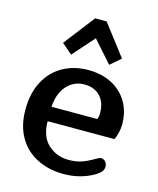

<svg xmlns="http://www.w3.org/2000/svg" viewBox="-114 -831 763 925"><g transform="rotate(15 267.0 -368.0)"><path d="M273 -658 178 -551 126 -596 245 -750H302L420 -596L368 -551ZM34 -239Q34 -321 65.5 -380Q97 -439 152.5 -470Q208 -501 279 -501Q345 -501 395.5 -475Q446 -449 474.5 -401Q503 -353 503 -289Q503 -271 498 -249Q493 -227 485 -212H152Q152 -136 194.5 -97Q237 -58 297 -58Q332 -58 358.5 -66.5Q385 -75 418 -94Q422 -96 431.5 -101.5Q441 -107 447 -107Q460 -107 469 -97Q478 -87 478 -72Q478 -58 469 -47Q460 -36 440 -24Q374 14 291 14Q218 14 159.5 -15Q101 -44 67.5 -101Q34 -158 34 -239ZM381 -284Q386 -297 386 -314Q386 -368 357 -398.5Q328 -429 278 -429Q226 -429 191 -390Q156 -351 152 -284Z"/></g></svg>

Font: Maitree Semibold
Style: Regular
Weight: 600
Designer: CadsonDemak Team
Foundry: CadsonDemak
Version: Version 1.010